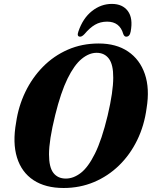

<svg xmlns="http://www.w3.org/2000/svg" viewBox="-20 -928 758 958"><path d="M472.5 -711Q560 -711 619 -671Q678 -631 702.8 -558.5Q727.5 -486 711.5 -388.5Q700 -301.5 664.5 -228.8Q629 -156 574 -102.5Q519 -49 448.8 -19.5Q378.5 10 297.5 10Q206.5 10 147 -29.2Q87.5 -68.5 64.8 -142Q42 -215.5 60.5 -317.5Q72 -397.5 106.2 -468.8Q140.5 -540 194 -594.5Q247.5 -649 318 -680Q388.5 -711 472.5 -711ZM308.5 -37Q346.5 -37 383.2 -65.2Q420 -93.5 454 -162Q488 -230.5 517 -351Q531.5 -412.5 538.2 -459.2Q545 -506 545 -540Q545.5 -605.5 523.5 -635Q501.5 -664.5 462 -664.5Q424.5 -664.5 387.5 -634.2Q350.5 -604 317 -535.8Q283.5 -467.5 255.5 -354Q239.5 -289 232 -240.8Q224.5 -192.5 224.5 -158Q224.5 -93.5 246.5 -65.2Q268.5 -37 308.5 -37ZM514.5 -820Q480.5 -820 454 -804.5Q427.5 -789 402 -758.5Q389.5 -745 380 -745Q362 -745 371 -770.5Q393.5 -837 438.8 -872.8Q484 -908.5 538 -908.5Q591.5 -908.5 618 -872.8Q644.5 -837 632 -770.5Q627.5 -745 609.5 -745Q600 -745 595 -758.5Q577.5 -820 514.5 -820Z"/></svg>

Font: Fraunces 144pt S050
Style: Bold Italic
Weight: 700
Italic angle: -16°
Version: Version 1.000; ttfautohint (v1.8.3)